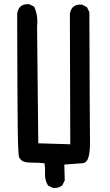

<svg xmlns="http://www.w3.org/2000/svg" viewBox="-20 -798 540 943"><path d="M237.8 124 218.3 114.3 215.8 112.8 214.4 110.4Q199.2 84.5 201.2 51.8Q202.6 26.9 198.7 3.9Q173.3 1 146.5 1Q113.8 1 99.6 -3.4Q83 -8.3 74.2 -24.9Q68.8 -35.2 67.1 -166Q65.4 -296.9 64.5 -656.2Q64.5 -705.1 64.5 -730.5V-731V-731.4Q64.9 -736.3 66.2 -740.7Q67.4 -745.1 69.1 -749Q70.8 -752.9 73.2 -756.8Q75.7 -760.7 78.6 -764.2L79.1 -764.6L79.6 -765.1Q87.9 -772.5 98.6 -775.4Q109.4 -778.3 122.1 -777.3H124L125.5 -776.4L145 -766.6L147.9 -765.1L149.4 -761.7Q158.7 -740.2 161.9 -716.1Q165 -691.9 162.1 -665.5L168 -94.2L325.2 -89.4L323.2 -728.5V-729V-729.5Q324.2 -738.8 327.9 -747.1Q331.5 -755.4 337.4 -762.2L337.9 -762.7L338.4 -763.2Q355 -777.8 380.9 -775.4H382.8L384.3 -774.4L403.8 -764.6L406.7 -763.2L408.2 -760.3L418 -740.7L418.9 -738.8V-736.3Q420.9 -163.1 421.9 -111.3Q422.9 -58.6 416 -31.2Q408.2 1.5 386.2 3.4Q378.4 3.9 367.7 4.9Q356.9 5.9 342.3 6.8Q319.3 8.3 295.9 10.3L297.9 85.9V88.4L296.9 90.3L287.1 109.9L286.1 111.8L284.2 113.3Q266.6 127.4 241.2 125H239.3Z"/></svg>

Font: NaikaiFont
Style: Bold
Weight: 700
Version: Version 1.89